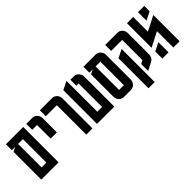

<svg xmlns="http://www.w3.org/2000/svg" viewBox="62 -1455 2399 2399"><g transform="rotate(-45 1261.5 -255.0)"><path d="M345.2 -625V0H40V-490.2L100.1 -520H40V-625ZM234.9 -105V-520H149.9V-105Z M484.9 -279.8V-520H399.9V-625H504.9Q542.5 -625 568.4 -597.7Q594.7 -569.8 594.7 -529.8V-279.8Z M834.5 0V-520H639.6V-625H854.5Q892.1 -625 918 -597.7Q944.3 -569.8 944.3 -529.8V0Z M1024.4 -595.2 1134.3 -649.9V-105H1219.2V-520H1179.2V-625H1239.3Q1276.9 -625 1302.7 -597.7Q1329.6 -569.3 1329.6 -529.8V0H1024.4Z M1519 -105H1604V-520H1519ZM1409.2 -490.2 1469.2 -520H1409.2V-625H1624Q1661.6 -625 1687.5 -597.7Q1714.4 -569.3 1714.4 -529.8V-95.2Q1714.4 -55.7 1687.5 -27.3Q1661.6 0 1624 0H1499Q1461.9 0 1435.5 -27.8Q1409.2 -55.7 1409.2 -95.2Z M1903.8 -444.8V140.1H1793.9V-390.1ZM1793.9 -625H2008.8Q2046.4 -625 2072.3 -597.7Q2099.1 -569.3 2099.1 -529.8V-163.1Q2099.1 -130.9 2086.9 -106.4Q2075.2 -83.5 2045.9 -67.9L1943.8 -15.1V-138.7L1988.8 -163.1V-520H1793.9Z M2483.9 -625V-529.8L2373.5 -475.1V-625ZM2178.7 0V-125L2288.6 -180.2V0ZM2373.5 -290 2178.7 -189.9V-625H2288.6V-365.2L2483.9 -464.8V0H2373.5Z"/></g></svg>

Font: Horta
Style: Regular
Weight: 600
Width: 3
Version: Version 0.11